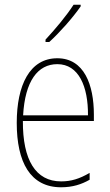

<svg xmlns="http://www.w3.org/2000/svg" viewBox="-20 -784 468 814"><path d="M322 -757V-764H292C260 -715 218 -665 173 -616V-606H189C232 -645 289 -709 322 -757ZM223 -537C106 -537 51 -423 51 -263C51 -97 108 10 239 10C287 10 325 -2 360 -22V-51C317 -26 282 -15 239 -15C131 -15 76 -106 77 -271H378V-298C378 -424 337 -537 223 -537ZM223 -512C314 -512 354 -417 353 -295H78C86 -440 140 -512 223 -512Z"/></svg>

Font: Noto Sans Sinhala UI Condensed Thin
Style: Regular
Weight: 100
Width: 3
Designer: Jelle Bosma - Monotype Design Team
Foundry: Monotype Imaging Inc.
Version: Version 2.006